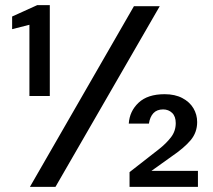

<svg xmlns="http://www.w3.org/2000/svg" viewBox="-20 -724 825 744"><path d="M94 -352V-628L27 -611V-660L124 -704H173V-352ZM96 0 499 -700H599L195 0ZM482 0V-57L596 -146Q624 -168 642.5 -192Q661 -216 661 -247Q661 -273 647 -286.5Q633 -300 612 -300Q588 -300 574.5 -285.5Q561 -271 557 -245H479Q482 -293 517 -326Q552 -359 618 -359Q658 -359 686.5 -344Q715 -329 729.5 -304.5Q744 -280 744 -251Q744 -211 719 -181Q694 -151 644 -117L567 -62H747V0Z"/></svg>

Font: DM Sans 16pt Medium
Style: Regular
Weight: 500
Version: Version 4.004;gftools[0.9.30]